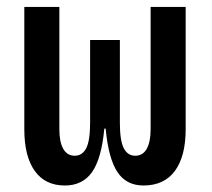

<svg xmlns="http://www.w3.org/2000/svg" viewBox="-20 -538 626 567"><path d="M403.8 9.8Q353 9.8 326.7 -30Q300.3 -69.8 292 -158.2H288.1Q279.8 -69.8 252 -30Q224.1 9.8 171.4 9.8Q113.3 9.8 82.5 -33.4Q51.8 -76.7 51.8 -156.2V-517.6H155.3V-156.2Q155.3 -119.1 166.7 -98.6Q178.2 -78.1 200.7 -78.1Q223.1 -78.1 234.6 -100.3Q246.1 -122.6 246.1 -175.8V-419.9H334V-175.8Q334 -122.6 345.5 -100.3Q356.9 -78.1 379.4 -78.1Q401.9 -78.1 413.3 -98.6Q424.8 -119.1 424.8 -156.2V-517.6H528.3V-156.2Q528.3 -76.7 496.6 -33.4Q464.8 9.8 403.8 9.8Z"/></svg>

Font: Cascadia Mono PL
Style: Regular
Weight: 400
Monospace: yes
Designer: Aaron Bell
Foundry: Saja Typeworks
Version: Version 2404.023; ttfautohint (v1.8.4)